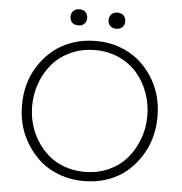

<svg xmlns="http://www.w3.org/2000/svg" viewBox="-61 -971 991 1046"><g transform="rotate(5 435.0 -448.0)"><path d="M332 -825.2Q310.5 -825.2 298.3 -836.9Q286.1 -848.6 286.1 -869.1Q286.1 -888.7 298.3 -900.9Q310.5 -913.1 332 -913.1Q352.5 -913.1 364.7 -900.9Q377 -888.7 377 -869.1Q377 -849.1 365 -837.2Q353 -825.2 332 -825.2ZM540 -825.2Q518.6 -825.2 506.3 -836.9Q494.1 -848.6 494.1 -869.1Q494.1 -888.7 506.3 -900.9Q518.6 -913.1 540 -913.1Q560.5 -913.1 572.8 -900.9Q585 -888.7 585 -869.1Q585 -849.1 573 -837.2Q561 -825.2 540 -825.2ZM64.9 -358.9V-375Q64.9 -430.2 80.3 -484.1Q95.7 -538.1 127.2 -585.9Q158.7 -633.8 202.4 -670.2Q246.1 -706.5 306.4 -727.8Q366.7 -749 436 -749Q504.9 -749 564.9 -727.8Q625 -706.5 668.5 -670.2Q711.9 -633.8 743.2 -585.9Q774.4 -538.1 789.8 -484.1Q805.2 -430.2 805.2 -375V-358.9Q805.2 -305.2 790.5 -252.2Q775.9 -199.2 745.4 -150.6Q714.8 -102.1 672.1 -64.7Q629.4 -27.3 568.4 -5.1Q507.3 17.1 436 17.1Q364.7 17.1 303.5 -5.1Q242.2 -27.3 199.2 -64.7Q156.2 -102.1 125.2 -150.6Q94.2 -199.2 79.6 -252.2Q64.9 -305.2 64.9 -358.9ZM436 -33.2Q508.8 -33.2 569.1 -61.3Q629.4 -89.4 668.5 -136.5Q707.5 -183.6 728.8 -242.9Q750 -302.2 750 -366.2Q750 -432.1 728 -492.4Q706.1 -552.7 666.7 -598.6Q627.4 -644.5 567.4 -671.9Q507.3 -699.2 436 -699.2Q364.3 -699.2 304 -671.9Q243.7 -644.5 203.9 -598.6Q164.1 -552.7 142.1 -492.4Q120.1 -432.1 120.1 -366.2Q120.1 -315.4 133.5 -266.8Q147 -218.3 173.8 -176Q200.7 -133.8 237.8 -101.8Q274.9 -69.8 326.2 -51.5Q377.4 -33.2 436 -33.2Z"/></g></svg>

Font: Sora ExtraLight
Style: Regular
Weight: 200
Designer: Jonathan Barnbrook, Julián Moncada
Foundry: Barnbrook Fonts
Version: Version 2.000